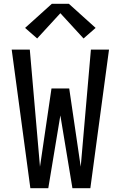

<svg xmlns="http://www.w3.org/2000/svg" viewBox="-20 -998 640 1018"><path d="M141 0 42 -735H138L192 -114L253 -529H347L408 -114L462 -735H558L459 0H364L300 -386L236 0ZM177 -794 113 -850 255 -978H345L487 -850L423 -794L300 -928Z"/></svg>

Font: Iosevka SS04 Medium Extended
Style: Regular
Weight: 500
Width: 7
Monospace: yes
Designer: Belleve Invis
Foundry: Belleve Invis
Version: Version 19.0.0; ttfautohint (v1.8.4)